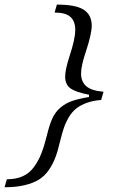

<svg xmlns="http://www.w3.org/2000/svg" viewBox="-44 -637 490 826"><path d="M158.2 -56.2Q168.9 -101.1 181.6 -128.4Q194.3 -155.8 216.3 -174.3Q238.3 -192.9 265.6 -202.4Q293 -211.9 338.9 -219.7V-229.5Q282.7 -240.2 259.5 -256.6Q236.3 -272.9 236.3 -307.6Q236.3 -336.4 254.4 -393.1Q279.8 -469.2 279.8 -508.3Q279.8 -545.4 259 -564.2Q238.3 -583 190.9 -583L200.7 -617.2Q282.2 -617.2 316.4 -595Q350.6 -572.8 350.6 -526.9Q350.6 -491.7 326.7 -418.9Q304.7 -354.5 304.7 -320.8Q304.7 -285.6 327.1 -266.1Q349.6 -246.6 401.4 -242.2L391.1 -207Q356 -204.1 329.6 -194.6Q303.2 -185.1 285.2 -171.1Q267.1 -157.2 253.4 -134.8Q239.7 -112.3 231.4 -88.4Q223.1 -64.5 214.8 -30.3Q205.1 11.7 194.3 40.3Q183.6 68.8 165.8 94.7Q147.9 120.6 123.3 135.7Q98.6 150.9 61.8 159.7Q24.9 168.5 -24.4 168.5L-14.6 134.3Q24.9 134.3 53.7 121.3Q82.5 108.4 102.1 81.5Q121.6 54.7 134 22.9Q146.5 -8.8 158.2 -56.2Z"/></svg>

Font: Happy Times at the IKOB Italic
Style: Regular
Weight: 400
Designer: Lucas Le Bihan
Foundry: Lucas Le Bihan
Version: Version 1.000;PS 1.0;hotconv 1.0.88;makeotf.lib2.5.647800